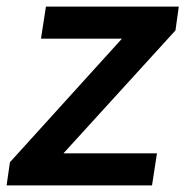

<svg xmlns="http://www.w3.org/2000/svg" viewBox="-29 -561 561 581"><path d="M1 -70 340 -444H95L110 -541H512L502 -469L163 -97H446L431 0H-9Z"/></svg>

Font: Nebula Sans Semibold
Style: Regular
Weight: 600
Italic angle: -9°
Designer: Paul D. Hunt for Adobe (as Source Sans)
Foundry: Nebula Entertainment & Broadcasting LLC
Version: Version 1.010